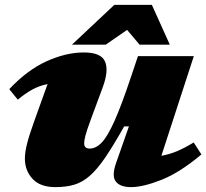

<svg xmlns="http://www.w3.org/2000/svg" viewBox="-20 -752 846 787"><path d="M456 -84.5 508.5 -234H489Q445 -156 411.8 -107Q378.5 -58 348.2 -31.5Q318 -5 284.5 5Q251 15 207 15Q145 15 113.5 -18.8Q82 -52.5 82 -102.5Q82 -126.5 90.5 -161.2Q99 -196 119.5 -253L175 -407.5Q139 -400 111 -384.2Q83 -368.5 53 -343.5L18 -386.5Q91.5 -465 171.2 -501Q251 -537 323.5 -537Q394.5 -537 410.5 -499.8Q426.5 -462.5 401 -394L352 -261.5Q335.5 -217 330.2 -196.2Q325 -175.5 325 -164.5Q325 -143 347.5 -143Q373 -143 396.8 -167.5Q420.5 -192 449 -255.5Q477.5 -319 516.5 -435.5L545.5 -522H774.5L641.5 -113.5Q674 -119 705 -132Q736 -145 774 -168L805.5 -119Q718 -45 642.2 -15Q566.5 15 517.5 15Q472.5 15 454.8 -7.8Q437 -30.5 456 -84.5ZM275 -569 448.5 -732H602.5L676 -569H552L501 -629.5L413.5 -569Z"/></svg>

Font: Newsreader 6pt ExtraBold
Style: Italic
Weight: 800
Italic angle: -17°
Designer: Hugues Gentile
Foundry: Production Type
Version: Version 1.003; ttfautohint (v1.8.3)